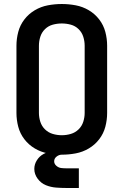

<svg xmlns="http://www.w3.org/2000/svg" viewBox="-20 -763 616 957"><path d="M288 8Q323 8 357.5 1.5Q392 -5 422.5 -23Q453 -41 474.5 -69Q496 -97 505 -131Q514 -165 514 -200V-535Q514 -570 505 -604Q496 -638 474.5 -666Q453 -694 422.5 -712Q392 -730 357.5 -736.5Q323 -743 288 -743Q253 -743 218.5 -736.5Q184 -730 153.5 -712Q123 -694 101.5 -666Q80 -638 71 -604Q62 -570 62 -535V-200Q62 -165 71 -131Q80 -97 101.5 -69Q123 -41 153.5 -23Q184 -5 218.5 1.5Q253 8 288 8ZM288 -89Q265 -89 243 -95.5Q221 -102 204.5 -118Q188 -134 181 -156Q174 -178 174 -200V-535Q174 -558 181 -580Q188 -602 204.5 -618Q221 -634 243 -640Q265 -646 288 -646Q311 -646 333 -640Q355 -634 371.5 -618Q388 -602 395 -580Q402 -558 402 -535V-200Q402 -178 395 -156Q388 -134 371.5 -118Q355 -102 333 -95.5Q311 -89 288 -89ZM312 174H373V76H313Q312 76 312 76Q312 76 311 76Q298 76 285 74.5Q272 73 261 63.5Q250 54 250 41Q250 27 262 17.5Q274 8 288 8V-15Q265 -15 242 -11Q219 -7 198 4Q177 15 164 35.5Q151 56 151 79Q151 105 167.5 127.5Q184 150 208.5 160Q233 170 259.5 172Q286 174 312 174Z"/></svg>

Font: Iosevka Sparkle Semibold
Style: Regular
Weight: 600
Designer: Belleve Invis
Foundry: Belleve Invis
Version: Version 4.5.0; ttfautohint (v1.8.3)